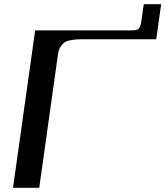

<svg xmlns="http://www.w3.org/2000/svg" viewBox="-20 -895 788 915"><path d="M653.3 -792 665 -875H748L724.6 -708H391.6Q364.3 -708 351.1 -707.5Q337.9 -707 317.9 -703.6Q297.9 -700.2 288.1 -693.4Q278.3 -686.5 269 -672.9Q259.8 -659.2 256.8 -639.6L167 0H42L147.5 -750H606.4Q631.8 -750 640.6 -757.8Q649.4 -765.6 653.3 -792Z"/></svg>

Font: okolaks
Style: BoldItalic
Weight: 600
Width: 8
Italic angle: -8°
Version: Version 000.6.0